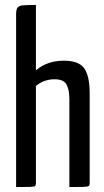

<svg xmlns="http://www.w3.org/2000/svg" viewBox="-20 -755 420 775"><path d="M125 -735V-471Q170 -510 238 -510Q299 -510 320.5 -478.5Q342 -447 342 -378V-16Q342 -7 337.5 -4Q333 -1 313 -0.5Q293 0 260 0V-356Q260 -394 248 -414.5Q236 -435 201 -435Q157 -435 125 -408V-16Q125 -7 121.5 -4Q118 -1 98.5 -0.5Q79 0 45 0V-698Q45 -717 51 -724.5Q57 -732 72 -733.5Q87 -735 125 -735Z"/></svg>

Font: Yanone Kaffeesatz
Style: Regular
Weight: 400
Designer: Yanone (Cyrillic: Daniel Pouzeot & Huerta Tipografica)
Foundry: Yanone
Version: Version 1.100;PS 001.100;hotconv 1.0.70;makeotf.lib2.5.58329